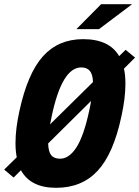

<svg xmlns="http://www.w3.org/2000/svg" viewBox="-47 -887 665 917"><path d="M545 -559Q552 -530 552 -487Q552 -418 533 -332Q495 -153 419.5 -71.5Q344 10 221 10Q99 10 53 -74L18 -39L-27 -77L33 -136Q27 -166 27 -204Q27 -272 46 -358Q85 -537 158.5 -618.5Q232 -700 350 -700Q475 -700 522 -619L553 -649L598 -612ZM192 -293 397 -495Q396 -532 382 -548.5Q368 -565 341 -565Q249 -565 200 -332Q198 -324 196.5 -314Q195 -304 192 -293ZM388 -405 183 -202Q184 -163 197.5 -146Q211 -129 240 -129Q283 -129 318 -183Q353 -237 379 -358Q385 -385 388 -405ZM436 -867H584L426 -748H318Z"/></svg>

Font: Decalotype ExtraBold Italic
Style: Regular
Weight: 800
Italic angle: -12°
Designer: Alfredo Marco Pradil
Foundry: Alfredo Marco Pradil
Version: Version 1.0